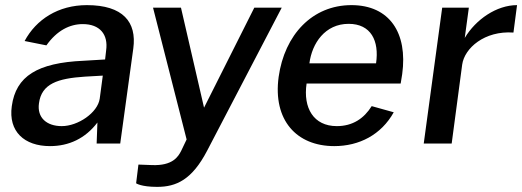

<svg xmlns="http://www.w3.org/2000/svg" viewBox="-20 -560 2037 749"><path d="M175 10C249 10 313 -20 360 -82L357 0H449L500 -371C514 -474 460 -540 319 -540C207 -540 121 -484 76 -400L161 -383C202 -441 252 -466 303 -466C369 -466 403 -426 394 -363L390 -328L306 -323C126 -315 42 -263 26 -146C12 -47 75 10 175 10ZM221 -68C162 -68 124 -101 132 -157C142 -234 206 -254 311 -261L381 -265L369 -175C361 -120 284 -68 221 -68Z M593 169C668 169 729 141 788 28L1079 -530H972L776 -140L686 -530H577L708 -16L687 28C675 52 653 87 573 84L520 82L511 155C511 155 530 169 593 169Z M1543 -234 1549 -271C1571 -431 1500 -540 1351 -540C1198 -540 1090 -424 1067 -260C1044 -91 1137 10 1284 10C1381 10 1467 -34 1516 -122L1430 -146C1400 -98 1356 -68 1294 -68C1203 -68 1162 -139 1176 -234ZM1187 -313C1197 -391 1248 -467 1340 -467C1427 -467 1460 -401 1447 -313Z M1742 0 1783 -308C1792 -372 1870 -441 1983 -433L1997 -540C1917 -540 1836 -484 1793 -412L1809 -530H1705L1633 0Z"/></svg>

Font: Cheyenne Sans Medium
Style: Italic
Weight: 500
Italic angle: -8.13011°
Designer: The Public Sans project authors (U.S. Web Design System), Libre Franklin designed by Pablo Impallari and Rodrigo Fuenzal
Foundry: The Cheyenne Sans Project Authors
Version: Version 2.007